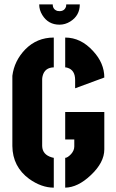

<svg xmlns="http://www.w3.org/2000/svg" viewBox="-20 -862 535 887"><path d="M161.1 -841.8H223.6Q223.6 -818.4 245.1 -811.5Q251 -810.5 254.9 -810.5Q278.3 -810.5 285.2 -832Q286.1 -837.9 286.1 -841.8H348.6Q348.6 -790 304.7 -762.7Q281.2 -748 254.9 -748Q203.1 -748 175.8 -792Q161.1 -815.4 161.1 -841.8ZM37.1 -187.5V-511.7Q45.9 -581.1 96.7 -633.8Q150.4 -688.5 228.5 -688.5V-550.8Q186.5 -549.8 176.8 -510.7Q174.8 -502 174.8 -496.1V-187.5Q175.8 -147.5 219.7 -134.8Q225.6 -132.8 228.5 -132.8V4.9Q171.9 4.9 115.2 -35.2Q38.1 -91.8 37.1 -187.5ZM281.2 4.9V-132.8Q292 -132.8 308.6 -150.4Q323.2 -167 323.2 -185.5V-217.8H281.2V-344.7H461.9V-171.9Q461.9 -111.3 399.4 -52.7Q339.8 3.9 281.2 4.9ZM281.2 -550.8V-688.5Q353.5 -688.5 410.2 -626Q461.9 -570.3 461.9 -503.9L327.1 -454.1V-492.2Q327.1 -538.1 292 -548.8Q286.1 -550.8 281.2 -550.8Z"/></svg>

Font: Post No Bills Colombo ExtraBold
Style: Regular
Weight: 800
Designer: Kosala Senevirathne, Siva Puranthara, Lasantha Premarathna, Tharique Azeez
Foundry: Mooniak
Version: Version 1.220 ; ttfautohint (v1.6)